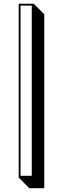

<svg xmlns="http://www.w3.org/2000/svg" viewBox="-20 -718 336 1027"><path d="M216.8 288.6H136.7L80.1 231.9V-698.2H160.2L216.8 -641.6ZM149.9 222.2V-688H89.8V222.2Z"/></svg>

Font: Linux Biolinum Shadow O
Style: Bold
Weight: 700
Designer: Philipp H. Poll
Foundry: Philipp H. Poll
Version: Version 0.9.2